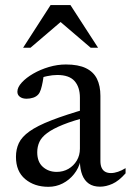

<svg xmlns="http://www.w3.org/2000/svg" viewBox="-20 -710 504 740"><path d="M318 -292 325.5 -261.5Q262.5 -245.5 223 -229.5Q183.5 -213.5 161.8 -197.2Q140 -181 131.8 -162.8Q123.5 -144.5 123.5 -123Q123.5 -86 145.2 -66.8Q167 -47.5 198.5 -47.5Q223.5 -47.5 243.8 -59.2Q264 -71 276 -91.2Q288 -111.5 288 -137V-333.5Q288 -374.5 267.2 -397.8Q246.5 -421 201 -421Q182.5 -421 161.2 -416.5Q140 -412 123 -403.5L149 -425.5Q147.5 -410 144.5 -394Q141.5 -378 137.5 -365.2Q133.5 -352.5 127.5 -346Q120 -337.5 107.8 -333.5Q95.5 -329.5 82.5 -329.5Q66.5 -329.5 56.8 -336.8Q47 -344 47 -356.5Q47 -373.5 64 -392Q81 -410.5 108.2 -426.2Q135.5 -442 168.5 -451.8Q201.5 -461.5 234 -461.5Q282 -461.5 311.2 -447.2Q340.5 -433 353.8 -406Q367 -379 367 -340.5V-89.5Q367 -73.5 371.8 -63.2Q376.5 -53 385.5 -48Q394.5 -43 407.5 -43Q420.5 -43 435 -48Q449.5 -53 464 -62V-42Q438 -12.5 413.2 -1.5Q388.5 9.5 365.5 9.5Q339.5 9.5 322.5 -2.2Q305.5 -14 297 -35.8Q288.5 -57.5 288 -87.5L290.5 -91Q283.5 -61.5 265.2 -38.8Q247 -16 221.5 -3Q196 10 166.5 10Q112.5 10 77 -19.8Q41.5 -49.5 41.5 -105.5Q41.5 -135 52.8 -158.8Q64 -182.5 93.8 -203.8Q123.5 -225 178 -246.2Q232.5 -267.5 318 -292ZM69 -526 175 -690.5H251.5L358 -526H329.5L202.5 -634.5H224.5L97.5 -526Z"/></svg>

Font: Newsreader 36pt
Style: Regular
Weight: 400
Designer: Hugues Gentile
Foundry: Production Type
Version: Version 1.003